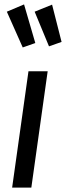

<svg xmlns="http://www.w3.org/2000/svg" viewBox="-20 -850 299 870"><path d="M196 -527 122 0H35L109 -527ZM89 -830 140 -655 83 -635 11 -797ZM216 -829 259 -660 202 -640 137 -797Z"/></svg>

Font: Fira Sans Extra Condensed
Style: Italic
Weight: 400
Width: 3
Italic angle: -8°
Designer: Carrois Corporate & Edenspiekermann AG
Foundry: Carrois Corporate GbR & Edenspiekermann AG
Version: Version 4.203